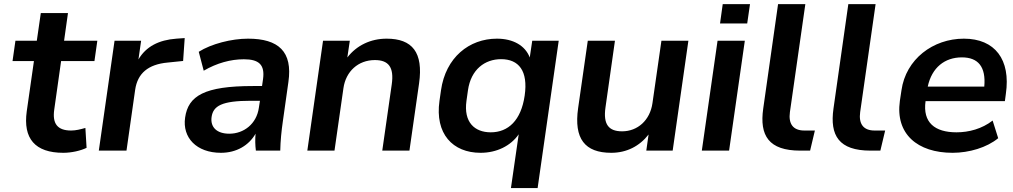

<svg xmlns="http://www.w3.org/2000/svg" viewBox="-20 -739 4970 942"><path d="M290.5 10.7C331.1 10.7 375.5 0.5 404.8 -13.7L398.9 -111.3C375 -104.5 352.1 -98.6 329.1 -98.6C261.2 -98.6 236.3 -132.8 246.1 -201.2L279.8 -439.5H443.4L457.5 -539.1H294.4L313.5 -674.8H180.2L160.6 -539.1H55.7L41.5 -439.5H146.5L111.3 -193.4C92.3 -59.1 151.9 10.7 290.5 10.7Z M600.6 0 643.1 -298.3C654.8 -379.4 707 -423.3 802.7 -432.1L878.4 -439.9L886.2 -552.2L845.2 -549.3C759.3 -543 696.3 -510.7 659.2 -447.3L672.4 -539.1H542L464.8 0Z M1064 10.7C1140.1 10.7 1200.7 -25.4 1233.9 -83C1231.4 -55.2 1231.9 -27.3 1235.4 0H1355C1356 -47.9 1360.8 -96.2 1367.7 -143.6L1395 -336.9C1416.5 -485.8 1346.7 -549.3 1196.8 -549.3C1116.2 -549.3 1016.6 -523.9 955.1 -484.9L979.5 -392.1C1043.9 -429.7 1111.8 -448.2 1176.3 -448.2C1250.5 -448.2 1280.3 -421.4 1270.5 -350.6L1265.6 -316.9H1221.2C982.9 -316.9 903.3 -269 888.2 -162.1C874 -64 943.8 10.7 1064 10.7ZM1105 -83C1043.5 -83 1011.2 -115.2 1018.1 -165C1025.9 -219.7 1068.4 -244.6 1211.4 -244.6H1255.4L1250 -210C1238.8 -131.3 1176.3 -83 1105 -83Z M1621.1 0 1665 -306.6C1676.8 -388.7 1737.3 -444.3 1819.3 -444.3C1884.8 -444.3 1914.6 -411.1 1901.9 -324.2L1855.5 0H1988.8L2036.1 -330.1C2057.6 -481.9 2002.9 -549.3 1877 -549.3C1798.8 -549.3 1730 -516.6 1684.1 -457L1696.3 -539.1H1564.9L1487.8 0Z M2617.7 183.6 2721.2 -539.1H2591.3L2579.1 -457C2556.6 -515.6 2497.6 -549.3 2418 -549.3C2281.7 -549.3 2166.5 -457 2143.6 -295.9L2136.2 -244.1C2113.3 -83 2200.7 10.7 2337.9 10.7C2416.5 10.7 2485.4 -22.9 2524.9 -80.1L2486.8 183.6ZM2387.7 -89.8C2308.6 -89.8 2253.9 -139.2 2268.6 -244.1L2275.9 -295.9C2290.5 -398.9 2359.4 -448.7 2438.5 -448.7C2524.9 -448.7 2571.8 -391.6 2554.2 -270C2536.6 -148.4 2473.6 -89.8 2387.7 -89.8Z M2979 10.7C3054.7 10.7 3117.7 -22 3162.1 -79.1L3150.9 0H3280.3L3357.4 -539.1H3225.1L3181.2 -233.4C3169.4 -148.9 3108.4 -94.7 3032.2 -94.7C2966.8 -94.7 2938.5 -127.9 2950.7 -212.4L2997.1 -539.1H2863.8L2816.4 -208.5C2794.9 -58.1 2849.6 10.7 2979 10.7Z M3557.1 0 3634.3 -539.1H3500.5L3423.3 0ZM3646 -624 3659.7 -718.8H3525.9L3512.7 -624Z M3906.2 0H3954.6L3978 -98.6H3926.3C3869.6 -98.6 3847.7 -132.8 3855.5 -189L3931.2 -718.8H3797.4L3724.6 -206.5C3705.6 -73.7 3751.5 0 3906.2 0Z M4251 0H4299.3L4322.8 -98.6H4271C4214.4 -98.6 4192.4 -132.8 4200.2 -189L4275.9 -718.8H4142.1L4069.3 -206.5C4050.3 -73.7 4096.2 0 4251 0Z M4653.8 10.7C4734.9 10.7 4821.8 -15.1 4877.4 -61L4850.1 -147.5C4797.9 -106.9 4733.4 -89.8 4672.9 -89.8C4565.9 -89.8 4506.3 -138.2 4521 -242.7H4910.2L4915 -278.8C4939.5 -446.3 4861.8 -549.3 4709 -549.3C4557.6 -549.3 4424.3 -448.7 4402.8 -295.9L4395 -244.1C4372.1 -81.5 4481.4 10.7 4653.8 10.7ZM4699.2 -457.5C4779.3 -457.5 4817.9 -411.1 4809.1 -314H4531.7C4551.8 -408.2 4615.7 -457.5 4699.2 -457.5Z"/></svg>

Font: Winston SemiBold
Style: Italic
Weight: 600
Italic angle: -8.13011°
Designer: Vernon Adams, Kim Jin-seong, David Berlow, Cristiano Sobral
Foundry: The Winston Project Authors
Version: Version 3.004